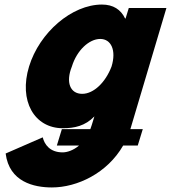

<svg xmlns="http://www.w3.org/2000/svg" viewBox="-20 -548 751 843"><path d="M4.8 126C20.6 251 129.2 275 207.9 275C318.8 275 450.8 212.5 520.7 91H584.8L606.9 19H552.3C552.9 17.3 553.4 15.7 553.9 14L710.7 -513H545.5L531.4 -467H529.2C510.5 -506 477.2 -528 427.6 -528C295.8 -528 153.5 -406 107.6 -256C61.7 -106 129.7 15 256.1 15C307.1 15 353.9 5 394.5 -37L382.8 1C380.9 7.3 378.8 13.3 376.6 19H251.6L229.6 91H327C301.5 112.7 274.1 121 255 121C198.9 121 175.2 86 167.6 55ZM295.6 -256C317.3 -327 371.2 -377 420.1 -377C468.2 -377 491.5 -327 469.8 -256C443.2 -186 391.2 -136 340.9 -136C288.4 -136 267.4 -186 295.6 -256Z"/></svg>

Font: Hussar
Style: BdSuprConOblThree
Weight: 700
Foundry: Cannot Into Space Fonts
Version: Version 2.00